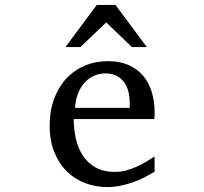

<svg xmlns="http://www.w3.org/2000/svg" viewBox="-20 -740 821 772"><path d="M601.6 -49.8Q580.6 -36.6 557.9 -25.4Q535.2 -14.2 511 -5.9Q486.8 2.4 461.9 7.3Q437 12.2 411.6 12.2Q366.2 12.2 324.2 -3.2Q282.2 -18.6 250.2 -49.3Q218.3 -80.1 199 -126.7Q179.7 -173.3 179.7 -235.8Q179.7 -294.4 197.3 -342Q214.8 -389.6 246.1 -423.6Q277.3 -457.5 320.3 -475.8Q363.3 -494.1 414.6 -494.1Q460.9 -494.1 496.1 -478.8Q531.2 -463.4 554.7 -436.3Q578.1 -409.2 589.8 -371.3Q601.6 -333.5 601.6 -289.1V-275.9Q601.6 -268.1 600.6 -261.2H276.4Q276.4 -223.1 284.4 -185.1Q292.5 -147 311.5 -116.7Q330.6 -86.4 362.8 -67.6Q395 -48.8 443.4 -48.8Q464.8 -48.8 485.8 -54.4Q506.8 -60.1 527.1 -68.8Q547.4 -77.6 565.9 -88.6Q584.5 -99.6 601.6 -110.8ZM501.5 -328.1Q501.5 -353 495.6 -374.3Q489.7 -395.5 477.8 -411.1Q465.8 -426.8 447.5 -435.8Q429.2 -444.8 404.3 -444.8Q379.4 -444.8 357.9 -435.3Q336.4 -425.8 320.1 -407.7Q303.7 -389.6 293.7 -364Q283.7 -338.4 281.7 -306.2H501.5ZM510.3 -550.8 407.2 -649.9 303.2 -550.8H243.2L369.1 -720.2H444.3L570.3 -550.8Z"/></svg>

Font: BabelStone Ogham Fixed
Style: Regular
Weight: 400
Monospace: yes
Designer: Andrew West
Foundry: BabelStone
Version: Version 2.02 March 14, 2022